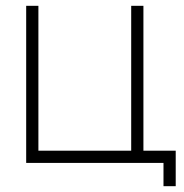

<svg xmlns="http://www.w3.org/2000/svg" viewBox="-20 -560 634 660"><path d="M584 80H542V0H70V-540H112V-42H431V-540H473V-42H584Z"/></svg>

Font: Manrope Variable Light
Style: Regular
Weight: 200
Designer: Mikhail Sharanda
Foundry: Mikhail Sharanda
Version: Version 4.505